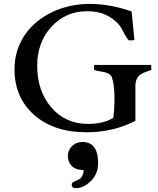

<svg xmlns="http://www.w3.org/2000/svg" viewBox="-20 -668 811 988"><path d="M369.6 300.3Q349.1 300.3 349.1 281.7Q349.1 272.5 360.4 267.1Q371.6 261.7 379.6 258.3Q387.7 254.9 394.5 248.5Q410.2 233.4 410.2 207Q351.6 207 334 162.6Q329.1 149.4 329.1 135.3Q329.1 121.1 334.5 107.9Q339.8 94.7 349.6 85Q371.1 62.5 403.8 62.5Q484.9 62.5 484.9 170.9Q484.9 231 442.4 268.6Q407.2 300.3 369.6 300.3ZM757.8 -334 758.8 -308.6Q743.7 -302.7 729 -297.6Q714.4 -292.5 702.6 -284.2Q676.8 -265.6 676.8 -226.1V-46.4Q563 12.7 424.8 12.7Q257.3 12.7 156.2 -76.2Q54.7 -165.5 54.7 -311.5Q54.7 -410.2 108.4 -489.3Q159.2 -563 249 -606Q337.9 -647.9 442.9 -647.9Q547.4 -647.9 657.2 -608.9L671.9 -461.4Q656.2 -460 643.6 -460Q633.8 -468.3 623.5 -488.3Q601.6 -530.3 595.7 -537.1Q533.2 -610.4 430.2 -610.4Q317.4 -610.4 244.4 -530Q171.4 -449.7 171.4 -329.6Q171.4 -199.7 244.1 -115.2Q316.9 -30.3 433.1 -30.3Q512.2 -30.3 563.5 -62Q569.3 -111.8 569.3 -160.2Q569.3 -231.9 555.7 -270Q548.3 -290 514.6 -297.4Q501.5 -300.3 487.5 -302.2Q473.6 -304.2 463.9 -308.6V-321.3Q463.9 -328.1 464.8 -334Z"/></svg>

Font: RadleyRegular
Style: Regular
Weight: 400
Designer: vernon adams
Foundry: vernon adams
Version: Version 1.000;PS 001.001;hotconv 1.0.56